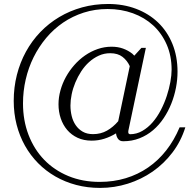

<svg xmlns="http://www.w3.org/2000/svg" viewBox="-20 -714 957 950"><path d="M622.1 -386.7Q609.4 -414.6 586.2 -432.6Q563 -450.7 525.4 -450.7Q495.1 -450.7 469 -438.7Q442.9 -426.8 420.9 -407Q398.9 -387.2 381.8 -360.8Q364.7 -334.5 352.8 -305.9Q340.8 -277.3 334.7 -247.8Q328.6 -218.3 328.6 -191.9Q328.6 -165.5 334.7 -140.1Q340.8 -114.7 354.5 -94.7Q368.2 -74.7 389.2 -62.5Q410.2 -50.3 440.4 -50.3Q478.5 -50.3 509.3 -67.6Q540 -85 564.9 -114.3ZM897 -84Q875.5 -15.1 833.5 40.3Q791.5 95.7 735.4 134.8Q679.2 173.8 612.5 194.8Q545.9 215.8 475.1 215.8Q413.1 215.8 357.4 201.2Q301.8 186.5 254.2 159.2Q206.5 131.8 168.5 93.3Q130.4 54.7 103.5 6.8Q76.7 -41 62.3 -96.9Q47.9 -152.8 47.9 -214.8Q47.9 -281.7 63.5 -343.3Q79.1 -404.8 108.4 -458.3Q137.7 -511.7 179.4 -555.2Q221.2 -598.6 273.2 -629.6Q325.2 -660.6 386.2 -677.5Q447.3 -694.3 515.1 -694.3Q590.3 -694.3 653.3 -670.4Q716.3 -646.5 762 -602.8Q807.6 -559.1 833 -497.1Q858.4 -435.1 858.4 -358.9Q858.4 -320.3 850.6 -279.8Q842.8 -239.3 827.6 -201.2Q812.5 -163.1 789.8 -129.2Q767.1 -95.2 737.3 -69.8Q707.5 -44.4 670.4 -29.8Q633.3 -15.1 589.4 -15.1Q572.3 -15.1 563.7 -27.3Q555.2 -39.6 554.2 -54.2Q526.4 -37.1 496.3 -27.6Q466.3 -18.1 433.6 -18.1Q394.5 -18.1 364 -32.2Q333.5 -46.4 312.5 -71Q291.5 -95.7 280.5 -128.4Q269.5 -161.1 269.5 -198.2Q269.5 -232.4 279.1 -266.8Q288.6 -301.3 305.9 -332.8Q323.2 -364.3 347.4 -391.8Q371.6 -419.4 400.9 -439.7Q430.2 -460 463.4 -471.4Q496.6 -482.9 532.2 -482.9Q563.5 -482.9 588.9 -473.6Q614.3 -464.4 634.8 -448.2L644.5 -438.5L679.7 -477.1H701.7L615.2 -67.9Q614.3 -62.5 615 -57.1Q615.7 -51.8 622.6 -49.8Q655.8 -49.8 684.1 -66.2Q712.4 -82.5 735.4 -109.1Q758.3 -135.7 775.9 -169.7Q793.5 -203.6 805.2 -239.3Q816.9 -274.9 823 -308.8Q829.1 -342.8 829.1 -369.1Q829.1 -438 804.7 -493.7Q780.3 -549.3 737.8 -588.4Q695.3 -627.4 637.5 -648.4Q579.6 -669.4 512.7 -669.4Q449.7 -669.4 394.3 -651.6Q338.9 -633.8 292.2 -602.1Q245.6 -570.3 208.7 -526.4Q171.9 -482.4 146.2 -430.7Q120.6 -378.9 107.2 -320.8Q93.8 -262.7 93.8 -202.1Q93.8 -118.2 121.1 -46.9Q148.4 24.4 198.2 76.2Q248 127.9 318.1 157Q388.2 186 473.1 186Q542 186 602.3 167.7Q662.6 149.4 712.9 114.7Q763.2 80.1 802.5 30Q841.8 -20 868.7 -84Z"/></svg>

Font: Atsinvsda
Style: Regular
Weight: 400
Designer: Al Webster
Foundry: Al Webster and Michael Everson
Version: Version 2.000